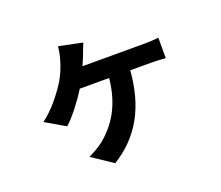

<svg xmlns="http://www.w3.org/2000/svg" viewBox="-119 -802 1239 1075"><g transform="rotate(-20 500.0 -264.5)"><path d="M409 -475C420 -498 429 -521 436 -539C442 -557 450 -575 459 -598L319 -627C317 -606 312 -577 305 -554C294 -514 277 -469 249 -426C214 -372 162 -305 97 -256L214 -188C255 -224 314 -300 352 -362H527C511 -202 445 -106 362 -38C338 -19 300 3 272 15L396 98C555 0 636 -149 653 -362H775C795 -362 833 -361 863 -358V-480C837 -476 797 -475 775 -475Z"/></g></svg>

Font: Source Han Sans SC Bold
Style: Regular
Weight: 700
Designer: Ryoko NISHIZUKA (kana & ideographs); Paul D. Hunt (Latin, Greek & Cyrillic); Wenlong ZHANG (bopomofo); Sandoll Communica
Foundry: Adobe Systems Incorporated
Version: Version 1.001;PS 1.001;hotconv 1.0.78;makeotf.lib2.5.61930